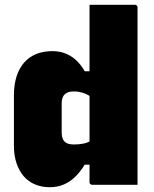

<svg xmlns="http://www.w3.org/2000/svg" viewBox="-20 -770 640 800"><path d="M199 -557Q229 -557 254.5 -546.5Q280 -536 299.5 -517Q319 -498 333 -473H366V-360Q350 -375 329 -382Q308 -389 288 -389Q270 -389 259 -383.5Q248 -378 242.5 -367Q237 -356 237 -338V-218Q237 -205 240 -195.5Q243 -186 249 -180Q255 -174 264.5 -171Q274 -168 288 -168Q309 -168 326.5 -171.5Q344 -175 357.5 -183Q371 -191 382 -202V-84H333Q316 -56 295 -35Q274 -14 247.5 -2Q221 10 187 10Q153 10 125 -2Q97 -14 78 -36.5Q59 -59 48.5 -91Q38 -123 38 -163V-373Q38 -416 48.5 -450Q59 -484 79.5 -508Q100 -532 130 -544.5Q160 -557 199 -557ZM542 -750Q546 -750 548 -748.5Q550 -747 551.5 -745Q553 -743 553 -739Q553 -662 553 -584.5Q553 -507 553 -429Q553 -351 553 -273.5Q553 -196 553 -118Q553 -89 553 -59.5Q553 -30 553 0Q536 0 511 0Q486 0 459 0Q432 0 407 0Q382 0 364 0Q361 0 358.5 -1.5Q356 -3 354.5 -5Q353 -7 353 -11Q353 -91 353 -170.5Q353 -250 353 -330Q353 -410 353 -490Q353 -570 353 -649Q353 -677 353 -702Q353 -727 353 -750Q371 -750 396 -750Q421 -750 448 -750Q475 -750 500 -750Q525 -750 542 -750Z"/></svg>

Font: Recursive Monospace Black
Style: Regular
Weight: 900
Version: Version 1.047